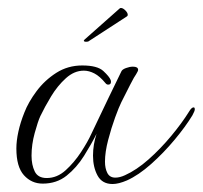

<svg xmlns="http://www.w3.org/2000/svg" viewBox="-20 -455 508 481"><path d="M262 6Q236 6 224.5 -15Q213 -36 213 -65Q213 -93 222 -120Q209 -94 190.5 -64.5Q172 -35 147 -15Q122 5 87 5Q59 5 40 -16Q21 -37 21 -83Q21 -102 26 -125Q31 -148 41 -173Q51 -199 71.5 -226.5Q92 -254 121 -272.5Q150 -291 186 -291Q224 -291 239 -277Q254 -263 257 -255Q258 -253 258 -250Q258 -243 251 -243Q247 -243 244 -247Q230 -264 216.5 -271Q203 -278 190 -278Q166 -278 145 -259Q124 -240 108 -213.5Q92 -187 81 -164Q75 -151 67 -122Q59 -93 59 -65Q59 -42 67 -25.5Q75 -9 97 -9Q123 -9 144.5 -28.5Q166 -48 183 -74Q200 -100 209 -120Q256 -219 284 -276Q286 -281 295.5 -284.5Q305 -288 313 -288Q326 -288 326 -280Q326 -277 321 -269Q317 -264 306 -242.5Q295 -221 284 -199Q278 -187 268.5 -161Q259 -135 251 -104.5Q243 -74 243 -50Q243 -33 249 -21.5Q255 -10 269 -10Q280 -10 293 -16Q322 -29 352 -55.5Q382 -82 409 -114.5Q436 -147 454 -176Q460 -186 465 -186Q468 -186 468 -181Q468 -177 462 -166Q445 -138 417.5 -105Q390 -72 358.5 -44Q327 -16 298 -3Q277 6 262 6ZM201 -351Q197 -350 193.5 -350.5Q190 -351 190 -353Q190 -354 192 -356L280 -434Q281 -435 283 -435Q288 -435 294 -429Q300 -423 300 -418Q300 -415 298 -414Z"/></svg>

Font: Gwendolyn
Style: Regular
Weight: 400
Designer: Robert E. Leuschke
Foundry: Robert E. Leuschke
Version: Version 1.010; ttfautohint (v1.8.3)